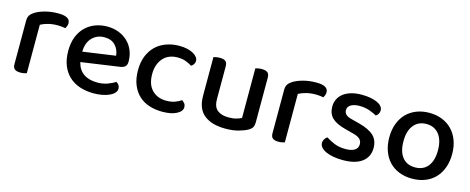

<svg xmlns="http://www.w3.org/2000/svg" viewBox="-31 -933 3424 1398"><g transform="rotate(15 1680.5 -234.0)"><path d="M173 -2Q166 1 153.5 3.5Q141 6 126 6Q97 6 83 -5Q69 -16 69 -42V-370Q69 -395 79 -410.5Q89 -426 111 -440Q140 -458 185 -470Q230 -482 284 -482Q372 -482 372 -432Q372 -420 368 -409.5Q364 -399 359 -391Q349 -393 334 -395Q319 -397 302 -397Q262 -397 229 -388.5Q196 -380 173 -367Z M528 -181Q542 -124 582.5 -96.5Q623 -69 686 -69Q728 -69 763 -82Q798 -95 819 -110Q847 -94 847 -65Q847 -48 834 -33.5Q821 -19 798.5 -8.5Q776 2 745.5 8Q715 14 680 14Q622 14 574.5 -2Q527 -18 493 -50Q459 -82 440.5 -129Q422 -176 422 -238Q422 -298 440 -343.5Q458 -389 489 -419.5Q520 -450 562 -466Q604 -482 652 -482Q700 -482 739.5 -466.5Q779 -451 807.5 -423.5Q836 -396 851.5 -358Q867 -320 867 -275Q867 -250 855 -238.5Q843 -227 820 -223ZM652 -401Q597 -401 560.5 -364Q524 -327 522 -258L768 -293Q764 -338 735 -369.5Q706 -401 652 -401Z M1204 -397Q1172 -397 1145 -386.5Q1118 -376 1098.5 -355Q1079 -334 1067.5 -303.5Q1056 -273 1056 -233Q1056 -154 1097 -112.5Q1138 -71 1204 -71Q1242 -71 1269 -81Q1296 -91 1316 -105Q1329 -97 1337 -86Q1345 -75 1345 -59Q1345 -28 1304.5 -7Q1264 14 1198 14Q1143 14 1097.5 -1Q1052 -16 1019 -47Q986 -78 967.5 -124.5Q949 -171 949 -233Q949 -295 968.5 -342Q988 -389 1021.5 -420Q1055 -451 1100 -466.5Q1145 -482 1195 -482Q1228 -482 1254.5 -476Q1281 -470 1300 -459.5Q1319 -449 1329.5 -435.5Q1340 -422 1340 -407Q1340 -393 1332.5 -381.5Q1325 -370 1314 -364Q1293 -377 1267.5 -387Q1242 -397 1204 -397Z M1455 -467Q1462 -469 1475 -471.5Q1488 -474 1503 -474Q1532 -474 1545.5 -463Q1559 -452 1559 -425V-178Q1559 -120 1589.5 -95.5Q1620 -71 1674 -71Q1709 -71 1733 -78Q1757 -85 1771 -93V-467Q1779 -469 1791.5 -471.5Q1804 -474 1819 -474Q1848 -474 1862 -463Q1876 -452 1876 -425V-88Q1876 -66 1869 -52Q1862 -38 1841 -25Q1815 -10 1772.5 2Q1730 14 1673 14Q1570 14 1512.5 -31.5Q1455 -77 1455 -176Z M2118 -2Q2111 1 2098.5 3.5Q2086 6 2071 6Q2042 6 2028 -5Q2014 -16 2014 -42V-370Q2014 -395 2024 -410.5Q2034 -426 2056 -440Q2085 -458 2130 -470Q2175 -482 2229 -482Q2317 -482 2317 -432Q2317 -420 2313 -409.5Q2309 -399 2304 -391Q2294 -393 2279 -395Q2264 -397 2247 -397Q2207 -397 2174 -388.5Q2141 -380 2118 -367Z M2753 -129Q2753 -62 2703 -24Q2653 14 2558 14Q2519 14 2486 8Q2453 2 2429.5 -9Q2406 -20 2393 -35Q2380 -50 2380 -68Q2380 -83 2387.5 -96Q2395 -109 2408 -117Q2436 -99 2472 -84Q2508 -69 2556 -69Q2601 -69 2625 -84.5Q2649 -100 2649 -129Q2649 -154 2632.5 -169Q2616 -184 2584 -192L2516 -210Q2448 -228 2416 -259Q2384 -290 2384 -344Q2384 -373 2396 -398.5Q2408 -424 2431.5 -442.5Q2455 -461 2490 -471.5Q2525 -482 2570 -482Q2606 -482 2635.5 -476.5Q2665 -471 2686.5 -461.5Q2708 -452 2720 -438Q2732 -424 2732 -408Q2732 -392 2725 -380.5Q2718 -369 2707 -362Q2689 -373 2653.5 -386Q2618 -399 2577 -399Q2535 -399 2511 -384.5Q2487 -370 2487 -344Q2487 -324 2500.5 -311Q2514 -298 2547 -290L2605 -275Q2681 -255 2717 -221Q2753 -187 2753 -129Z M3317 -234Q3317 -177 3300 -131Q3283 -85 3252.5 -53Q3222 -21 3178 -3.5Q3134 14 3080 14Q3026 14 2982 -3.5Q2938 -21 2907.5 -53Q2877 -85 2860 -131Q2843 -177 2843 -234Q2843 -291 2860 -337Q2877 -383 2908 -415Q2939 -447 2983 -464.5Q3027 -482 3080 -482Q3133 -482 3177 -464.5Q3221 -447 3252 -414.5Q3283 -382 3300 -336.5Q3317 -291 3317 -234ZM3080 -398Q3020 -398 2985 -355Q2950 -312 2950 -234Q2950 -156 2984 -113.5Q3018 -71 3080 -71Q3142 -71 3176 -113.5Q3210 -156 3210 -234Q3210 -311 3175.5 -354.5Q3141 -398 3080 -398Z"/></g></svg>

Font: Baloo Da 2 Medium
Style: Regular
Weight: 500
Designer: Noopur Datye, Sulekha Rajkumar and Ek Type
Foundry: Ek Type
Version: Version 1.640;hotconv 1.0.111;makeotfexe 2.5.65597; ttfautoh